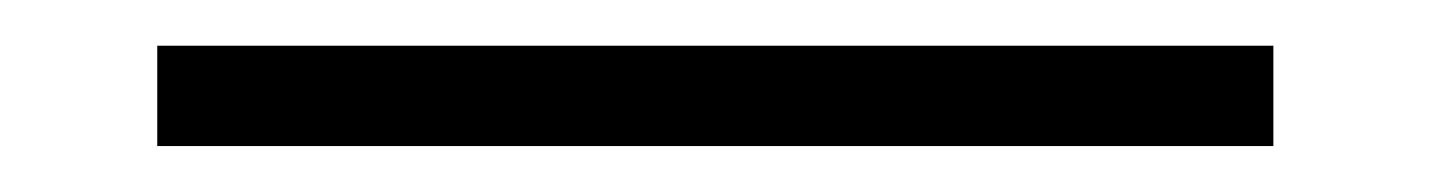

<svg xmlns="http://www.w3.org/2000/svg" viewBox="-20 -20 626 84"><path d="M48.8 43.9V0H537.1V43.9Z"/></svg>

Font: Cascadia Mono ExtraLight
Style: Regular
Weight: 200
Monospace: yes
Designer: Aaron Bell
Foundry: Saja Typeworks
Version: Version 2404.023; ttfautohint (v1.8.4)